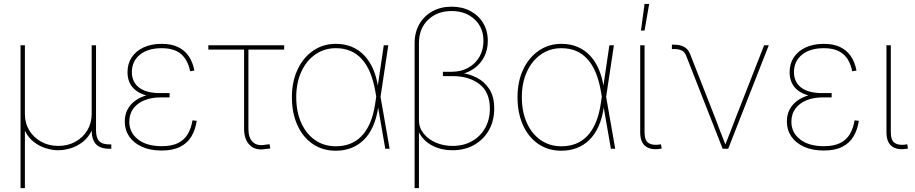

<svg xmlns="http://www.w3.org/2000/svg" viewBox="-20 -770 4735 994"><path d="M86.4 204.1V-535.6H108.9V-179.7Q108.9 -132.8 131.3 -95.5Q153.8 -58.1 193.1 -36.4Q232.4 -14.6 281.7 -14.6Q331.5 -14.6 370.6 -36.4Q409.7 -58.1 432.1 -95.5Q454.6 -132.8 454.6 -179.7V-535.6H477.1V-96.7Q477.1 -56.6 493.2 -39.6Q509.3 -22.5 544.4 -22.5H556.2V0H544.4Q499.5 0 477.1 -23.4Q454.6 -46.9 454.6 -96.7V-179.7H472.2Q472.2 -127.9 454.1 -92Q436 -56.2 407.2 -34.2Q378.4 -12.2 345.2 -2.2Q312 7.8 281.7 7.8Q251.5 7.8 218.3 -2.2Q185.1 -12.2 156.2 -34.2Q127.4 -56.2 109.4 -92Q91.3 -127.9 91.3 -179.7H108.9V204.1Z M816.9 9.3Q757.3 9.3 714.6 -10.3Q671.9 -29.8 648.9 -63.5Q626 -97.2 626 -140.6Q626 -176.3 640.4 -203.4Q654.8 -230.5 680.9 -249.3Q707 -268.1 742.9 -277.8Q778.8 -287.6 821.8 -287.6H857.9V-265.6H808.6Q763.7 -265.6 727.3 -250.7Q690.9 -235.8 670.2 -207.8Q649.4 -179.7 649.4 -139.2Q649.4 -83.5 694.6 -48.3Q739.7 -13.2 816.9 -13.2Q869.1 -13.2 901.9 -29.5Q934.6 -45.9 952.1 -75.9Q969.7 -106 976.6 -147L998.5 -144.5Q991.7 -98.6 971.2 -64Q950.7 -29.3 912.8 -10Q875 9.3 816.9 9.3ZM820.3 -266.1Q776.4 -266.1 742.7 -274.7Q709 -283.2 686.3 -299.6Q663.6 -315.9 651.9 -340.3Q640.1 -364.7 640.1 -396.5Q640.1 -440.4 662.1 -473.4Q684.1 -506.3 723.9 -524.7Q763.7 -543 817.4 -543Q866.2 -543 900.6 -526.9Q935.1 -510.7 956.5 -480Q978 -449.2 986.3 -404.8L964.4 -400.9Q952.1 -460.9 916.7 -490.7Q881.3 -520.5 817.4 -520.5Q746.1 -520.5 704.8 -487.3Q663.6 -454.1 662.6 -397.9Q662.6 -345.2 700 -316.7Q737.3 -288.1 808.6 -288.1H857.9V-266.1Z M1354.5 1.5Q1302.2 10.3 1272.9 -19Q1243.7 -48.3 1243.7 -102.1V-513.2H1058.6V-535.6H1451.2V-513.2H1266.1V-102.1Q1266.1 -56.6 1288.6 -34.9Q1311 -13.2 1352.1 -20.5Q1357.9 -21 1364 -22Q1370.1 -22.9 1375.5 -23.4L1379.4 -1.5Q1373 -0.5 1366.9 0.2Q1360.8 1 1354.5 1.5Z M1718.8 10.3Q1649.9 10.3 1598.6 -24.9Q1547.4 -60.1 1519.3 -122.8Q1491.2 -185.5 1491.2 -267.1Q1491.2 -347.2 1520.3 -409.4Q1549.3 -471.7 1600.8 -507.3Q1652.3 -543 1718.8 -543Q1764.6 -543 1801.8 -527.3Q1838.9 -511.7 1866.5 -482.4Q1894 -453.1 1911.9 -411.9Q1929.7 -370.6 1937.5 -318.4H1943.4L1949.7 -270.5L1997.1 0H1974.6L1922.9 -297.9Q1913.6 -351.6 1896.5 -393.1Q1879.4 -434.6 1854.2 -462.9Q1829.1 -491.2 1795.4 -505.9Q1761.7 -520.5 1718.8 -520.5Q1658.7 -520.5 1612.3 -488Q1565.9 -455.6 1539.8 -398.4Q1513.7 -341.3 1513.7 -267.1Q1513.7 -191.9 1539.3 -134.5Q1564.9 -77.1 1611.1 -44.9Q1657.2 -12.7 1718.8 -12.7Q1757.8 -12.7 1791 -25.1Q1824.2 -37.6 1850.6 -64.2Q1877 -90.8 1895.3 -132.8Q1913.6 -174.8 1922.4 -233.4L1966.8 -535.6H1990.2L1949.7 -266.6L1943.8 -215.8H1938Q1929.7 -157.2 1910.2 -114.5Q1890.6 -71.8 1861.3 -43.9Q1832 -16.1 1795.9 -2.9Q1759.8 10.3 1718.8 10.3Z M2126.5 204.1V-546.9Q2126.5 -602.5 2150.9 -645Q2175.3 -687.5 2218.5 -711.4Q2261.7 -735.4 2317.9 -735.4Q2373 -735.4 2415.3 -712.9Q2457.5 -690.4 2481.4 -650.6Q2505.4 -610.8 2505.4 -558.6Q2505.4 -511.7 2486.6 -475.8Q2467.8 -439.9 2437.3 -417.5Q2406.7 -395 2371.6 -387.2V-392.1Q2411.6 -386.7 2450 -366.9Q2488.3 -347.2 2513.4 -308.6Q2538.6 -270 2538.6 -207.5Q2538.6 -144.5 2511 -95.9Q2483.4 -47.4 2434.8 -19.8Q2386.2 7.8 2322.8 7.8Q2280.8 7.8 2245.4 -4.4Q2210 -16.6 2184.3 -39.1Q2158.7 -61.5 2146 -91.8L2148.9 -102.5V204.1ZM2323.2 -14.6Q2380.4 -14.6 2423.8 -39.3Q2467.3 -64 2491.7 -107.4Q2516.1 -150.9 2516.1 -207.5Q2516.1 -293 2462.2 -334.5Q2408.2 -376 2323.2 -376H2272.9V-398.4H2317.9Q2366.2 -398.4 2403.6 -418.9Q2440.9 -439.5 2461.9 -475.6Q2482.9 -511.7 2482.9 -558.6Q2482.9 -627 2436.8 -669.9Q2390.6 -712.9 2317.9 -712.9Q2243.7 -712.9 2196.3 -667.5Q2148.9 -622.1 2148.9 -546.9V-147.9Q2148.9 -108.9 2172.9 -78.9Q2196.8 -48.8 2236.3 -31.7Q2275.9 -14.6 2323.2 -14.6Z M2886.7 10.3Q2817.9 10.3 2766.6 -24.9Q2715.3 -60.1 2687.3 -122.8Q2659.2 -185.5 2659.2 -267.1Q2659.2 -347.2 2688.2 -409.4Q2717.3 -471.7 2768.8 -507.3Q2820.3 -543 2886.7 -543Q2932.6 -543 2969.7 -527.3Q3006.8 -511.7 3034.4 -482.4Q3062 -453.1 3079.8 -411.9Q3097.7 -370.6 3105.5 -318.4H3111.3L3117.7 -270.5L3165 0H3142.6L3090.8 -297.9Q3081.5 -351.6 3064.5 -393.1Q3047.4 -434.6 3022.2 -462.9Q2997.1 -491.2 2963.4 -505.9Q2929.7 -520.5 2886.7 -520.5Q2826.7 -520.5 2780.3 -488Q2733.9 -455.6 2707.8 -398.4Q2681.6 -341.3 2681.6 -267.1Q2681.6 -191.9 2707.3 -134.5Q2732.9 -77.1 2779.1 -44.9Q2825.2 -12.7 2886.7 -12.7Q2925.8 -12.7 2959 -25.1Q2992.2 -37.6 3018.6 -64.2Q3044.9 -90.8 3063.2 -132.8Q3081.5 -174.8 3090.3 -233.4L3134.8 -535.6H3158.2L3117.7 -266.6L3111.8 -215.8H3106Q3097.7 -157.2 3078.1 -114.5Q3058.6 -71.8 3029.3 -43.9Q3000 -16.1 2963.9 -2.9Q2927.7 10.3 2886.7 10.3Z M3396.5 0.5Q3349.6 7.8 3322 -12.9Q3294.4 -33.7 3294.4 -85.4V-535.6H3316.9V-85.4Q3316.9 -42.5 3337.9 -29.3Q3358.9 -16.1 3396 -22Q3398.4 -22.9 3398.7 -22.7Q3398.9 -22.5 3401.9 -22.9L3405.8 -1Q3403.3 -0.5 3401.1 -0.2Q3398.9 0 3396.5 0.5ZM3298.3 -611.8 3316.9 -749.5H3340.8L3316.9 -611.8Z M3721.2 0 3531.2 -484.4Q3523.9 -501.5 3508.8 -508.8Q3493.7 -516.1 3470.2 -516.1H3458.5V-538.6H3470.2Q3502.4 -538.6 3522.9 -526.6Q3543.5 -514.6 3552.7 -490.2L3680.7 -164.1Q3694.8 -127 3709 -89.4Q3723.1 -51.8 3738.3 -14.6H3732.4Q3747.6 -51.8 3761.7 -89.4Q3775.9 -127 3790.5 -164.1L3936 -535.6H3960L3750 0Z M4244.6 9.3Q4185.1 9.3 4142.3 -10.3Q4099.6 -29.8 4076.7 -63.5Q4053.7 -97.2 4053.7 -140.6Q4053.7 -176.3 4068.1 -203.4Q4082.5 -230.5 4108.6 -249.3Q4134.8 -268.1 4170.7 -277.8Q4206.5 -287.6 4249.5 -287.6H4285.6V-265.6H4236.3Q4191.4 -265.6 4155 -250.7Q4118.7 -235.8 4097.9 -207.8Q4077.1 -179.7 4077.1 -139.2Q4077.1 -83.5 4122.3 -48.3Q4167.5 -13.2 4244.6 -13.2Q4296.9 -13.2 4329.6 -29.5Q4362.3 -45.9 4379.9 -75.9Q4397.5 -106 4404.3 -147L4426.3 -144.5Q4419.4 -98.6 4398.9 -64Q4378.4 -29.3 4340.6 -10Q4302.7 9.3 4244.6 9.3ZM4248 -266.1Q4204.1 -266.1 4170.4 -274.7Q4136.7 -283.2 4114 -299.6Q4091.3 -315.9 4079.6 -340.3Q4067.9 -364.7 4067.9 -396.5Q4067.9 -440.4 4089.8 -473.4Q4111.8 -506.3 4151.6 -524.7Q4191.4 -543 4245.1 -543Q4293.9 -543 4328.4 -526.9Q4362.8 -510.7 4384.3 -480Q4405.8 -449.2 4414.1 -404.8L4392.1 -400.9Q4379.9 -460.9 4344.5 -490.7Q4309.1 -520.5 4245.1 -520.5Q4173.8 -520.5 4132.6 -487.3Q4091.3 -454.1 4090.3 -397.9Q4090.3 -345.2 4127.7 -316.7Q4165 -288.1 4236.3 -288.1H4285.6V-266.1Z M4671.4 0.5Q4624.5 7.8 4596.9 -12.9Q4569.3 -33.7 4569.3 -85.4V-535.6H4591.8V-85.4Q4591.8 -42.5 4612.8 -29.3Q4633.8 -16.1 4670.9 -22Q4673.3 -22.9 4673.6 -22.7Q4673.8 -22.5 4676.8 -22.9L4680.7 -1Q4678.2 -0.5 4676 -0.2Q4673.8 0 4671.4 0.5Z"/></svg>

Font: Inter 20pt Thin
Style: Regular
Weight: 250
Version: Version 4.001;git-66647c0bb